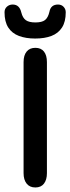

<svg xmlns="http://www.w3.org/2000/svg" viewBox="-27 -817 310 847"><path d="M77 -53Q77 -24 90.5 -7Q104 10 129 10Q154 10 167 -7Q180 -24 180 -53V-543Q180 -573 167 -589.5Q154 -606 129 -606Q104 -606 90.5 -589.5Q77 -573 77 -543ZM191 -765Q185 -739 171.5 -728.5Q158 -718 129 -718Q101 -718 87 -728Q73 -738 67 -762Q59 -797 29 -797Q14 -797 3.5 -787.5Q-7 -778 -7 -763Q-7 -721 9.5 -695.5Q26 -670 56.5 -658.5Q87 -647 128 -647Q170 -647 200 -658.5Q230 -670 246.5 -695.5Q263 -721 263 -763Q263 -777 253.5 -787Q244 -797 229 -797Q197 -797 191 -765Z"/></svg>

Font: Beiruti SemiBold
Style: Regular
Weight: 600
Designer: Arlette Boutros
Foundry: Boutros
Version: Version 1.41